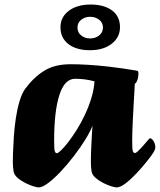

<svg xmlns="http://www.w3.org/2000/svg" viewBox="-20 -804 697 837"><path d="M148 13Q141.8 13 125.2 8Q108.6 3 89.7 -6.7Q70.7 -16.3 56.3 -29Q41.9 -41.7 39.1 -57Q35.9 -76.3 35.9 -100Q35.9 -112.4 36.9 -141.8Q37.9 -171.1 40.4 -209.4Q42.9 -247.8 48.9 -287.8Q54.9 -327.8 64.9 -361.9Q74.9 -396 89.9 -417Q126.1 -466.2 172 -495.1Q217.9 -524 287.5 -524Q321.4 -524 362.4 -521.6Q403.3 -519.3 456.1 -513.3Q508.9 -507.3 576.4 -496Q579.7 -495.2 581.6 -493.5Q583.4 -491.7 583.4 -484Q583.4 -465.7 577.9 -452.6Q572.4 -439.6 567.7 -439.6Q567.7 -436.6 566.5 -417Q565.4 -397.4 563.7 -367.4Q561.9 -337.3 560.2 -304.4Q558.4 -271.5 557.3 -241.5Q556.2 -211.6 556.2 -192.5Q556.2 -154.7 558.9 -145.8Q561.7 -136.9 568.4 -136.9Q572.4 -136.9 579.8 -143.6Q587.3 -150.3 595.9 -159.6Q604.6 -168.9 612.2 -178.1Q619.7 -187.2 623.9 -191.9Q629.7 -198.5 630.8 -199.7Q632 -201 634.7 -201Q641.5 -201 649.3 -188.8Q657 -176.7 657 -162.9Q657 -156.9 654.6 -150.6Q652.2 -144.3 648 -137.8Q639.8 -124.8 620 -100.1Q600.3 -75.3 575.6 -49Q551 -22.8 527.9 -4.9Q504.7 13 488 13Q481.7 13 465.1 8Q448.6 3 429.6 -6.7Q410.7 -16.3 396.2 -29Q381.8 -41.7 379.1 -57Q377.8 -66.5 376.9 -77Q376.1 -87.5 376.1 -100Q376.1 -114.5 376.7 -134.7Q377.3 -155 378.5 -177.1Q379.8 -199.2 380.8 -220Q381.8 -240.7 383 -256Q373.9 -231.2 352.6 -196.5Q331.3 -161.9 303.4 -125.5Q275.6 -89.1 246 -57.5Q216.5 -25.9 190.6 -6.5Q164.8 13 148 13ZM228.2 -136.2Q233.2 -136.2 246.5 -148.9Q259.8 -161.6 277.5 -184.5Q295.2 -207.4 314.2 -237.5Q333.2 -267.7 349.8 -303Q366.5 -338.3 378 -375.6Q389.6 -412.9 392 -449.4Q367 -456.1 345.8 -458.4Q324.6 -460.6 307.7 -460.6Q261.5 -460.6 238.8 -389.6Q216 -318.5 216 -191Q216 -153.9 218.7 -145.1Q221.5 -136.2 228.2 -136.2ZM371.8 -585.1Q312.9 -585.1 278.3 -611.8Q243.6 -638.6 243.6 -685.4Q243.6 -729.4 279.8 -756.8Q316 -784.2 374.9 -784.2Q434 -784.2 468.6 -758.3Q503.1 -732.5 503.1 -685.4Q503.1 -641.6 467.1 -613.3Q431 -585.1 371.8 -585.1ZM372.8 -636.4Q395.8 -636.4 412.3 -649.5Q428.8 -662.6 428.8 -684.6Q428.8 -705.1 412.3 -718Q395.8 -730.8 372.8 -730.8Q350.8 -730.8 334.3 -718Q317.8 -705.1 317.8 -683.9Q317.8 -661.9 334.3 -649.2Q350.8 -636.4 372.8 -636.4Z"/></svg>

Font: Briem Hand Thin
Style: Regular
Weight: 100
Designer: Gunnlaugur SE Briem, Eben Sorkin
Foundry: Sorkin Type Co.
Version: Version 1.003